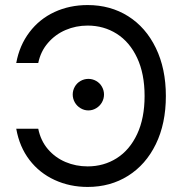

<svg xmlns="http://www.w3.org/2000/svg" viewBox="-20 -737 733 767"><path d="M171.4 -141.1C152.2 -163.6 139.3 -190.8 132.8 -222.7H44.9C53.4 -174.5 71 -133 97.7 -98.1C124.3 -63.3 157.9 -36.6 198.2 -18.1C238.6 0.5 282.6 9.8 330.1 9.8C390.6 9.8 444.5 -5 491.7 -34.7C538.9 -64.3 575.8 -106.4 602.5 -161.1C629.2 -215.8 642.6 -279.9 642.6 -353.5C642.6 -426.4 629.2 -490.4 602.5 -545.4C575.8 -600.4 538.9 -642.7 491.7 -672.4C444.5 -702 390.6 -716.8 330.1 -716.8C281.9 -716.8 237.8 -707.5 197.8 -689C157.7 -670.4 124.3 -643.6 97.7 -608.4C71 -573.2 53.4 -532.2 44.9 -485.4H132.8C139.3 -516.6 152.3 -543.5 171.9 -565.9C191.4 -588.4 214.8 -605.5 242.2 -617.2C269.5 -628.9 298.8 -634.8 330.1 -634.8C373 -634.8 411.8 -623.9 446.3 -602.1C480.8 -580.2 508 -548.2 527.8 -505.9C547.7 -463.5 557.6 -412.8 557.6 -353.5C557.6 -294.3 547.7 -243.5 527.8 -201.2C508 -158.9 480.8 -126.8 446.3 -105C411.8 -83.2 373 -72.3 330.1 -72.3C298.8 -72.3 269.4 -78.1 241.7 -89.8C214 -101.6 190.6 -118.7 171.4 -141.1ZM301.8 -304.7C311.5 -298.8 321.9 -295.9 333 -295.9C344.1 -295.9 354.5 -298.8 364.3 -304.7C374 -310.5 381.7 -318.4 387.2 -328.1C392.7 -337.9 395.5 -348.3 395.5 -359.4C395.5 -370.4 392.7 -380.9 387.2 -390.6C381.7 -400.4 374 -408 364.3 -413.6C354.5 -419.1 344.1 -421.9 333 -421.9C321.9 -421.9 311.5 -419.1 301.8 -413.6C292 -408 284.3 -400.4 278.8 -390.6C273.3 -380.9 270.5 -370.4 270.5 -359.4C270.5 -348.3 273.3 -337.9 278.8 -328.1C284.3 -318.4 292 -310.5 301.8 -304.7Z"/></svg>

Font: Pretendard Variable
Style: Regular
Weight: 400
Designer: Base glyphs from Inter by Rasmus Andersson; Hangeul glyphs from Noto Sans CJK(Source Han Sans) by Jang Soo-young and Kan
Foundry: Kil Hyung-jin
Version: Version 1.309;Glyphs 3.2 (3225)